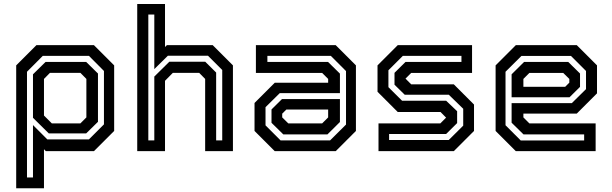

<svg xmlns="http://www.w3.org/2000/svg" viewBox="-20 -770 3116 978"><path d="M62.5 189V-437L165.5 -540H458.5L561.5 -437V-103L458.5 0H213.5L204 -10V189ZM117.5 134H148V-133L221 -60H433L509.5 -136.5V-408.5L433 -485.5H198L117.5 -404.5ZM244 -141.5H389.5L420 -172V-368L389.5 -399H234.5L204 -368V-181.5ZM228.5 -90.5 148 -170V-391.5L212 -454.5H419L479 -395.5V-149.5L419 -90.5Z M679 0V-749.5H820.5V-530.5L830 -540H1063.5L1166.5 -437V0H1025V-368L994.5 -399H860.5L820.5 -358.5V0ZM735.5 -55H766V-380L842.5 -455.5H1025.5L1081 -400.5V-55H1112V-413.5L1039.5 -486H835L766 -418V-696H735.5Z M1379.5 0 1276.5 -103V-245.5L1379.5 -348.5H1651.5V-368L1621 -398.5H1283.5V-540H1690L1793 -437V-103L1690 0ZM1423 -85.5 1363 -144.5V-212.5L1416.5 -265.5H1711.5V-148.5L1648 -85.5ZM1409 -55H1661.5L1742.5 -135.5V-408L1665 -485.5H1342V-454.5H1651L1711.5 -395V-295.5H1405L1332.5 -224V-131.5ZM1448.5 -141.5H1621L1651.5 -172V-212H1438.5L1417.5 -191V-172Z M1908 0V-141.5H2223L2253.5 -172V-169.5L2224 -199.5H2006L1903 -302.5V-437L2006 -540H2384.5V-398.5H2074.5L2044 -368V-371L2074.5 -340.5H2291.5L2394.5 -237.5V-103L2291.5 0ZM1962 -57H2266L2339.5 -130V-216L2266 -287.5H2041.5L1989.5 -338.5V-399L2045.5 -454.5H2330.5V-485.5H2032L1958.5 -412V-326L2028 -257H2252.5L2308.5 -203.5V-143L2252.5 -87.5H1962Z M2918 -540 3021 -437V-294.5L2918 -191.5H2646V-172L2676.5 -141.5H3014V0H2607.5L2504.5 -103V-437L2607.5 -540ZM2874.5 -454.5 2934.5 -395.5V-327.5L2881 -274.5H2586V-391.5L2649.5 -454.5ZM2888.5 -485H2636L2555 -404.5V-132L2632.5 -54.5H2955.5V-85.5H2646.5L2586 -145V-244.5H2892.5L2965 -316V-408.5ZM2849 -398.5H2676.5L2646 -368V-328H2859L2880 -349V-368Z"/></svg>

Font: Tourney SemiBold
Style: Regular
Weight: 600
Version: Version 1.015